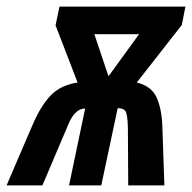

<svg xmlns="http://www.w3.org/2000/svg" viewBox="-71 -564 584 584"><path d="M216 -460H352L259 -332ZM58 0 137 -186Q157 -234 188 -234L139 0H237L287 -235Q305 -235 311 -225Q317 -215 318 -176L319 0H429L423 -174Q422 -228 406.5 -265Q391 -302 345 -313L482 -488L493 -544H110L98 -487L165 -313Q113 -305 83 -273.5Q53 -242 28 -184L-51 0Z"/></svg>

Font: Noto Sans Display Condensed
Style: Bold Italic
Weight: 700
Width: 3
Designer: Monotype Design team
Foundry: Monotype Imaging Inc.
Version: 1.000